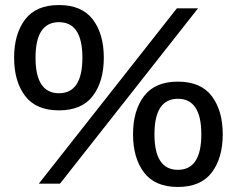

<svg xmlns="http://www.w3.org/2000/svg" viewBox="-20 -729 940 762"><path d="M36 -500Q36 -594 79.5 -651.5Q123 -709 214 -709Q305 -709 348.5 -651.5Q392 -594 392 -500Q392 -406 348.5 -348.5Q305 -291 214 -291Q123 -291 79.5 -348.5Q36 -406 36 -500ZM766 -696 218 0H134L682 -696ZM307 -500Q307 -641 214 -641Q121 -641 121 -500Q121 -359 214 -359Q307 -359 307 -500ZM508 -196Q508 -290 551.5 -347.5Q595 -405 686 -405Q777 -405 820.5 -347.5Q864 -290 864 -196Q864 -102 820.5 -44.5Q777 13 686 13Q595 13 551.5 -44.5Q508 -102 508 -196ZM779 -196Q779 -337 686 -337Q593 -337 593 -196Q593 -55 686 -55Q779 -55 779 -196Z"/></svg>

Font: Amiko
Style: Regular
Weight: 400
Designer: Pablo Impallari, Rodrigo Fuenzalida, Andres Torresi
Foundry: Impallari Type
Version: Version 1.001; ttfautohint (v1.3)